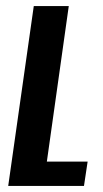

<svg xmlns="http://www.w3.org/2000/svg" viewBox="-20 -611 339 631"><path d="M7 0 91 -591H206L134 -80H268L256 0Z"/></svg>

Font: Alumni Sans Thin
Style: Bold Italic
Weight: 700
Italic angle: -8°
Version: Version 1.016